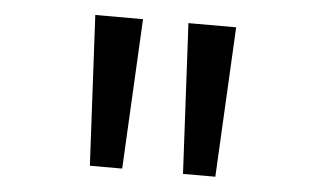

<svg xmlns="http://www.w3.org/2000/svg" viewBox="-37 -902 824 497"><g transform="rotate(5 375.0 -653.0)"><path d="M316 -848 296 -458H212L192 -848ZM558 -848 538 -458H454L434 -848Z"/></g></svg>

Font: Martian Mono VF sWd Rg
Style: Regular
Weight: 400
Width: 6
Monospace: yes
Designer: Roman Shamin
Foundry: Evil Martians
Version: Version 1.100